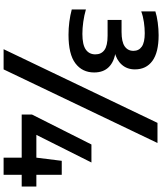

<svg xmlns="http://www.w3.org/2000/svg" viewBox="65 -920 922 1093"><g transform="rotate(90 526.5 -373.0)"><path d="M177.5 -301.5Q140.5 -301.5 103.8 -306.2Q67 -311 33.5 -320V-400.5Q68 -390.5 104.2 -385.5Q140.5 -380.5 172.5 -380.5Q234 -380.5 261.5 -399.8Q289 -419 289 -454.5Q289 -488 264.2 -506Q239.5 -524 182.5 -524H93V-603.5H161Q217.5 -603.5 243.2 -621.2Q269 -639 269 -671Q269 -702 244.8 -718.8Q220.5 -735.5 168.5 -735.5Q139.5 -735.5 106 -730.8Q72.5 -726 44.5 -715.5V-796Q70.5 -804.5 107.8 -809.5Q145 -814.5 180 -814.5Q277.5 -814.5 326 -779.2Q374.5 -744 374.5 -679.5Q374.5 -634.5 347.2 -604.2Q320 -574 274 -563.5V-569.5Q330 -562 361 -531.2Q392 -500.5 392 -447.5Q392 -380 340.2 -340.8Q288.5 -301.5 177.5 -301.5ZM259.5 68 679 -808H793.5L374.5 68ZM631.5 -35V-93.5L802 -432H904.5L734.5 -93L725 -118.5H1041.5V-35ZM877 68V-118.5L895 -263H974.5V68Z"/></g></svg>

Font: Encode Sans SC SemiExpanded SemiBold
Style: Regular
Weight: 600
Width: 6
Designer: Multiple Designers
Foundry: Impallari Type
Version: Version 3.002